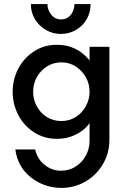

<svg xmlns="http://www.w3.org/2000/svg" viewBox="-20 -669 622 939"><path d="M280 250Q237 250 198.5 236Q160 222 129 197Q98 172 79 137.5Q60 103 55 62H152Q163 110 199 138Q235 166 277 166Q318 166 349.5 146Q381 126 399.5 92.5Q418 59 418 20V-67Q404 -46 380 -28.5Q356 -11 325.5 -0.5Q295 10 258 10Q196 10 146.5 -22Q97 -54 69.5 -106.5Q42 -159 42 -220Q42 -281 69.5 -333.5Q97 -386 146.5 -418Q196 -450 258 -450Q295 -450 325.5 -439.5Q356 -429 379.5 -411Q403 -393 418 -373V-440H515V14Q515 80 483.5 133.5Q452 187 398.5 218.5Q345 250 280 250ZM280 -77Q320 -77 351 -97Q382 -117 400 -150Q418 -183 418 -220Q418 -259 400 -291Q382 -323 351 -343.5Q320 -364 280 -364Q241 -364 209.5 -344Q178 -324 160 -291.5Q142 -259 142 -220Q142 -182 160 -149Q178 -116 209.5 -96.5Q241 -77 280 -77ZM423 -649Q423 -608 404 -575Q385 -542 351.5 -522.5Q318 -503 277 -503Q239 -503 205.5 -522Q172 -541 151.5 -574Q131 -607 131 -649H212Q212 -621 230.5 -597.5Q249 -574 279 -574Q299 -574 313.5 -584.5Q328 -595 336 -612.5Q344 -630 344 -649Z"/></svg>

Font: Teachers Medium
Style: Regular
Weight: 500
Designer: Alfredo Marco Pradil, Chank Diesel
Version: Version 1.001